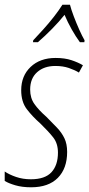

<svg xmlns="http://www.w3.org/2000/svg" viewBox="-27 -785 379 815"><path d="M105 10Q67 10 38 1.5Q9 -7 -7 -17V-57Q12 -44 41 -34Q70 -24 104 -24Q164 -24 191.5 -54Q219 -84 219 -137Q219 -176 199 -201.5Q179 -227 144 -261Q110 -291 86.5 -322Q63 -353 63 -402Q63 -463 103 -501Q143 -539 209 -539Q248 -539 276.5 -529.5Q305 -520 325 -508L308 -477Q290 -488 265 -496.5Q240 -505 208 -505Q160 -505 130.5 -478.5Q101 -452 101 -405Q101 -369 119 -343.5Q137 -318 170 -289Q195 -264 215 -243Q235 -222 246.5 -198Q258 -174 258 -140Q258 -70 218.5 -30Q179 10 105 10ZM114 -614Q133 -634 156.5 -660Q180 -686 201.5 -713.5Q223 -741 238 -765H270Q275 -745 286 -716Q297 -687 309.5 -659Q322 -631 332 -614L331 -606H312Q295 -629 277.5 -660Q260 -691 247 -722Q224 -693 194 -662.5Q164 -632 134 -606H113Z"/></svg>

Font: Noto Sans Condensed ExtraLight
Style: Italic
Weight: 200
Width: 3
Italic angle: -12°
Designer: Monotype Design Team
Foundry: Monotype Imaging Inc.
Version: Version 2.013; ttfautohint (v1.8.4.7-5d5b)